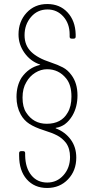

<svg xmlns="http://www.w3.org/2000/svg" viewBox="-20 -727 469 954"><path d="M75 46V34Q75 24 85 24H95Q105 24 105 34V45Q106 107 135.5 143.5Q165 180 215 180Q263 180 295.5 143.5Q328 107 328 53Q328 11 308 -17Q289 -41 264 -54Q239 -67 197 -80Q153 -94 126 -111.5Q99 -129 83 -158Q62 -196 62 -245Q62 -301 87 -341Q122 -391 177 -404Q180 -404 180 -405Q180 -406 177 -407Q131 -423 101.5 -464.5Q72 -506 72 -556Q72 -620 112 -663.5Q152 -707 215 -707Q277 -707 315.5 -665.5Q354 -624 356 -557V-545Q356 -535 346 -535H336Q326 -535 326 -545V-556Q326 -610 294.5 -645Q263 -680 216 -680Q166 -680 134 -642.5Q102 -605 102 -552Q102 -502 134.5 -470Q167 -438 232 -417Q268 -405 292.5 -392Q317 -379 335 -354Q365 -314 365 -253Q365 -196 340 -153Q308 -99 258 -92Q254 -91 258 -89Q304 -71 331.5 -33.5Q359 4 359 56Q359 121 318 164Q277 207 214 207Q151 207 113 164Q75 121 75 46ZM110 -168Q146 -112 212 -112Q285 -112 316 -167Q335 -198 335 -247Q335 -305 309 -337Q272 -383 214 -383Q183 -383 155 -365.5Q127 -348 111 -319Q92 -288 92 -242Q92 -195 110 -168Z"/></svg>

Font: Barlow GEO Thin
Style: Regular
Weight: 100
Designer: Jeremy Tribby
Foundry: Tribby Type
Version: Version 1.408